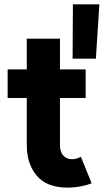

<svg xmlns="http://www.w3.org/2000/svg" viewBox="-20 -854 477 882"><path d="M290.5 7.8Q194.8 7.8 148.9 -46.9Q103 -101.6 103 -187.5V-676.3H255.4V-189Q255.4 -155.8 271 -139.2Q286.6 -122.6 311 -122.6Q321.8 -122.6 332 -125.7Q342.3 -128.9 351.6 -133.8L400.9 -12.2Q379.9 -3.4 350.3 2.2Q320.8 7.8 290.5 7.8ZM15.1 -403.8V-535.2H373.5V-403.8ZM313.5 -584.5 314.9 -834H436.5L420.4 -584.5Z"/></svg>

Font: Reddit Sans Condensed ExtraBold
Style: Regular
Weight: 800
Designer: Stephen Hutchings
Foundry: Reddit
Version: Version 1.014